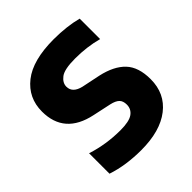

<svg xmlns="http://www.w3.org/2000/svg" viewBox="-163 -660 774 774"><g transform="rotate(-45 224.0 -273.0)"><path d="M199 10.5Q156.5 10.5 116.8 4.8Q77 -1 41 -13V-129.5Q115.5 -105.5 196.5 -105.5Q246 -105.5 266.8 -120.2Q287.5 -135 287.5 -160.5Q287.5 -181.5 276.5 -192.2Q265.5 -203 241 -208.5L162 -225.5Q25.5 -254.5 25.5 -382.5Q25.5 -460.5 85.5 -508Q145.5 -555.5 265.5 -555.5Q302.5 -555.5 336.2 -551.5Q370 -547.5 398 -540V-423.5Q338.5 -439.5 271.5 -439.5Q210 -439.5 188 -422.8Q166 -406 166 -384Q166 -349 212 -338L291.5 -321.5Q359.5 -306.5 393.8 -270.2Q428 -234 428 -165Q428 -83.5 367.5 -36.5Q307 10.5 199 10.5Z"/></g></svg>

Font: Encode Sans SemiCondensed SemiCondensed
Style: Bold
Weight: 700
Width: 4
Designer: Multiple Designers
Foundry: Impallari Type
Version: Version 3.000; ttfautohint (v1.8.3) -l 8 -r 50 -G 200 -x 14 